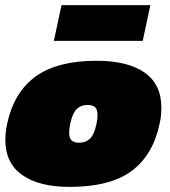

<svg xmlns="http://www.w3.org/2000/svg" viewBox="-20 -722 667 752"><path d="M191 -562 221 -702H569L539 -562ZM253 10Q133 10 67 -36.5Q1 -83 1 -174Q1 -188 2.5 -204Q4 -220 8 -237Q34 -360 119 -422Q204 -484 358 -484Q480 -484 546 -438Q612 -392 612 -300Q612 -286 610.5 -270Q609 -254 605 -237Q579 -114 495 -52Q411 10 253 10ZM290 -163Q316 -163 332.5 -179Q349 -195 358 -237Q360 -248 361 -256Q362 -264 362 -271Q362 -294 352 -302.5Q342 -311 322 -311Q297 -311 280.5 -295Q264 -279 255 -237Q251 -218 251 -202Q251 -180 261 -171.5Q271 -163 290 -163Z"/></svg>

Font: Kanit Black
Style: Italic
Weight: 900
Italic angle: -12°
Designer: Katatrad Team
Foundry: CadsonDemak
Version: Version 2.000; ttfautohint (v1.8.3)